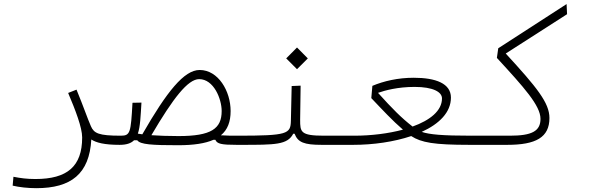

<svg xmlns="http://www.w3.org/2000/svg" viewBox="-20 -725 2970 963"><path d="M438 -25.4C462.4 -9.3 503.4 1.5 580.1 1.5C603.5 1.5 617.7 -3.9 617.7 -21.5C617.7 -38.6 610.4 -44.4 585.9 -44.4C474.6 -44.4 451.7 -56.2 436 -91.8C417 -135.3 400.9 -185.1 363.8 -275.4L321.8 -258.8C358.4 -172.4 392.1 -85.4 392.1 -35.6C392.1 109.9 316.9 172.9 157.7 172.9C113.8 172.9 83.5 168.5 47.4 161.6L43.5 206.1C76.2 213.9 119.6 218.8 162.1 218.8C336.9 218.8 428.2 147 438 -25.4Z M1166.5 1.5C1196.3 1.5 1203.6 -7.3 1203.6 -22.5C1203.6 -38.1 1197.8 -44.4 1171.9 -44.4C1140.6 -44.4 1119.6 -44.4 1087.9 -46.4C1121.6 -74.2 1136.7 -114.3 1136.7 -168C1136.7 -268.6 1074.2 -374 981.4 -374C903.3 -374 816.9 -265.6 693.8 -51.3C685.5 -52.2 678.2 -53.2 671.4 -54.7C683.6 -89.8 685.1 -141.6 689.5 -210.4L644.5 -209.5C636.2 -58.6 633.3 -44.4 585.9 -44.4L580.1 1.5C614.3 1.5 637.2 -6.3 652.3 -21.5H668.5C683.1 0 744.1 3.4 874 3.4C950.7 3.4 1009.3 -5.4 1050.8 -23.9H1060.1C1068.8 -3.4 1090.3 1.5 1166.5 1.5ZM739.3 -46.9C848.6 -232.9 922.4 -328.1 979 -328.1C1051.8 -328.1 1091.8 -229.5 1091.8 -168C1091.8 -79.6 1039.6 -42.5 875.5 -42.5C821.3 -42.5 775.9 -44.4 739.3 -46.9Z M1166 1.5C1173.3 1.5 1180.7 1.5 1188 1.5C1360.8 1.5 1421.9 1.5 1450.7 -54.2H1457.5C1474.1 -10.7 1505.9 1.5 1593.3 1.5H1752C1775.4 1.5 1789.6 -2.4 1789.6 -22C1789.6 -42 1782.7 -44.4 1757.8 -44.4H1604.5C1486.8 -44.4 1485.4 -63.5 1485.4 -124L1487.8 -295.4L1442.9 -293.5L1439 -119.1C1437.5 -53.2 1422.4 -44.4 1171.9 -44.4ZM1469.7 -377.9 1523.9 -432.1 1469.7 -486.8 1415.5 -432.1Z M1751.5 1.5C1853 1.5 1956.5 -13.7 2042.5 -42.5C2093.3 -9.8 2156.2 1.5 2334.5 1.5C2377.4 1.5 2385.3 -7.8 2385.3 -23.9C2385.3 -40.5 2374 -44.4 2342.3 -44.4C2198.7 -44.4 2133.8 -50.3 2095.2 -63.5C2183.1 -103.5 2241.7 -161.6 2241.7 -235.4C2241.7 -306.2 2166 -335 2055.2 -335C1975.6 -335 1904.8 -318.4 1847.7 -294.4L1842.3 -232.9C1897 -175.3 1949.2 -119.1 2001 -74.7C1927.7 -55.2 1841.8 -44.4 1757.8 -44.4ZM2049.3 -90.3C1992.7 -134.3 1949.2 -178.2 1876 -259.3C1910.6 -271.5 1974.6 -289.1 2059.6 -289.1C2152.3 -289.1 2196.8 -263.7 2196.8 -231.4C2196.8 -169.4 2136.7 -121.6 2049.3 -90.3Z M2337.9 1.5H2523.9C2668.5 1.5 2735.8 -36.1 2735.8 -133.3C2735.8 -209 2672.9 -286.6 2516.6 -456.5L2824.2 -653.8L2821.8 -704.6L2479 -482.9L2472.2 -434.6C2607.9 -287.1 2690.9 -195.3 2690.9 -128.9C2690.9 -67.4 2647.9 -44.4 2537.6 -44.4H2343.8Z"/></svg>

Font: Cascadia Code PL ExtraLight
Style: Regular
Weight: 200
Monospace: yes
Designer: Aaron Bell
Foundry: Saja Typeworks
Version: Version 2404.023